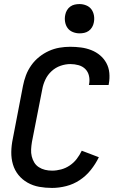

<svg xmlns="http://www.w3.org/2000/svg" viewBox="-20 -912 590 944"><path d="M236 12Q203 12 172.5 6.5Q142 1 115.5 -14Q89 -29 70.5 -52Q52 -75 43.5 -104Q35 -133 35.5 -165Q36 -197 43 -230L93 -490Q98 -516 107.5 -541.5Q117 -567 133.5 -590.5Q150 -614 172.5 -632Q195 -650 220.5 -661.5Q246 -673 272.5 -677.5Q299 -682 325 -682Q352 -682 378.5 -678.5Q405 -675 429 -665.5Q453 -656 472 -640Q491 -624 503 -602Q515 -580 517.5 -553.5Q520 -527 515 -500L514 -494H417L418 -498Q422 -519 417.5 -539Q413 -559 399.5 -572.5Q386 -586 366.5 -591.5Q347 -597 326 -597Q302 -597 277.5 -588.5Q253 -580 233.5 -562Q214 -544 203 -520.5Q192 -497 188 -474L137 -214Q134 -196 133 -178Q132 -160 136 -143.5Q140 -127 148.5 -113Q157 -99 171 -90Q185 -81 201.5 -77Q218 -73 236 -73Q258 -73 280.5 -79Q303 -85 323 -98.5Q343 -112 357.5 -131Q372 -150 382 -171L466 -139Q450 -106 426.5 -76.5Q403 -47 372 -26.5Q341 -6 305.5 3Q270 12 236 12ZM371 -748Q354 -748 338 -754.5Q322 -761 312.5 -774Q303 -787 300 -804.5Q297 -822 301 -840Q303 -851 309.5 -862Q316 -873 326 -880Q336 -887 347.5 -889.5Q359 -892 371 -892Q388 -892 404 -885.5Q420 -879 429.5 -866Q439 -853 442 -835.5Q445 -818 441 -800Q439 -789 432.5 -778Q426 -767 416 -760Q406 -753 394.5 -750.5Q383 -748 371 -748Z"/></svg>

Font: Lode Dark Term
Style: Bold Italic
Weight: 700
Italic angle: -11°
Monospace: yes
Designer: Belleve Invis
Foundry: Belleve Invis
Version: Version 29.2.0